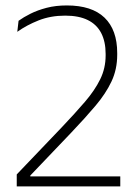

<svg xmlns="http://www.w3.org/2000/svg" viewBox="-20 -668 496 688"><path d="M40 0V-43L201.5 -212Q249 -262 284.2 -303Q319.5 -344 339 -383.8Q358.5 -423.5 358.5 -469V-475Q358.5 -519 342.5 -549.8Q326.5 -580.5 294.5 -596.2Q262.5 -612 213.5 -612Q161.5 -612 118.5 -595Q75.5 -578 42 -554L46.5 -593.5Q64.5 -606.5 89.5 -619Q114.5 -631.5 147 -640Q179.5 -648.5 219.5 -648.5Q309 -648.5 354.5 -604.8Q400 -561 400 -478V-471.5Q400 -419.5 379.5 -376Q359 -332.5 322.2 -289Q285.5 -245.5 235.5 -193L88.5 -39V-25L71.5 -36H411V0Z"/></svg>

Font: Anek Gurmukhi ExtraLight
Style: Regular
Weight: 250
Designer: Sarang Kulkarni (Gurmukhi), Yesha Goshar (Latin)
Foundry: Ek Type
Version: Version 1.003